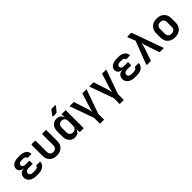

<svg xmlns="http://www.w3.org/2000/svg" viewBox="333 -2369 4133 4133"><g transform="rotate(-45 2400.0 -302.5)"><path d="M339.3 7H275.1Q209.8 7 160.7 -13.9Q111.5 -34.8 84.5 -72.9Q57.4 -111.1 57.4 -161.1Q57.4 -219.3 94 -256.8Q130.5 -294.2 192.2 -296.4V-302.2Q139.3 -305 106.3 -335.9Q73.4 -366.8 73.4 -413.4Q73.4 -457.7 99.4 -489.7Q125.5 -521.7 172.5 -539.3Q219.5 -557 281.8 -557H331.8Q425.9 -557 481 -515.3Q536.1 -473.6 536.6 -402.7H414.4Q414 -427.6 391.6 -442.3Q369.3 -456.9 331.8 -456.9H281.8Q242.9 -456.9 219.7 -440.2Q196.6 -423.5 196.6 -394.4Q196.6 -366 219.2 -349.1Q241.7 -332.2 279.9 -332.2H403.3V-233.1H275.1Q233.1 -233.1 208.7 -214.6Q184.2 -196.1 184.2 -163.9Q184.2 -131.9 208.7 -113.5Q233.1 -95.1 275.1 -95.1H339.3Q380.1 -95.1 404.2 -111.7Q428.3 -128.3 428.3 -156.3H550.5Q550.5 -80.9 493.4 -37Q436.3 7 339.3 7Z M899.6 10Q795.2 10 735 -48.5Q674.8 -107.1 674.8 -208.2V-530Q674.8 -550 694.8 -550H779.9Q799.9 -550 799.9 -530V-208.8Q799.9 -157 826 -127.9Q852.2 -98.8 899.6 -98.8Q946.8 -98.8 973.5 -127.9Q1000.1 -157 1000.1 -208.8V-530Q1000.1 -550 1020.1 -550H1105.2Q1125.2 -550 1125.2 -530V-208.2Q1125.2 -106.5 1064.3 -48.3Q1003.4 10 899.6 10Z M1450.4 10Q1370.2 10 1320.3 -47Q1270.4 -104.1 1270.4 -200.4V-349.1Q1270.4 -445.9 1320.1 -503Q1369.8 -560 1450.4 -560Q1523.7 -560 1565.9 -513.6Q1608.1 -467.3 1608.1 -386.6L1573.1 -450.9H1601.9L1598.1 -550H1723.2V0H1601V-99.1H1573.1L1608.1 -163.4Q1608.1 -82.3 1565.9 -36.2Q1523.7 10 1450.4 10ZM1496.8 -98.4Q1545.2 -98.4 1571.7 -127.3Q1598.1 -156.1 1598.1 -208.8V-341.2Q1598.1 -393.9 1571.7 -422.7Q1545.2 -451.6 1496.8 -451.6Q1449.2 -451.6 1422.3 -424Q1395.5 -396.4 1395.5 -344.1V-205.9Q1395.5 -154.1 1422.3 -126.3Q1449.2 -98.4 1496.8 -98.4ZM1445.1 -645Q1433.1 -645 1429.4 -652Q1425.7 -659 1432.7 -669L1511.1 -773Q1519.5 -785 1535.1 -785H1626.6Q1639.6 -785 1643.1 -778Q1646.6 -771 1638.6 -760.4L1553.2 -656.4Q1543.6 -645 1528.6 -645Z M2038 180V0L1840.7 -550H1970.8L2079 -217.8Q2089.2 -187.3 2094.2 -157Q2099.2 -126.7 2102.8 -107.9Q2106.4 -126.7 2111.8 -157Q2117.2 -187.3 2126.4 -217.2L2231.6 -550H2359.3L2163.1 0V180Z M2638 180V0L2440.7 -550H2570.8L2679 -217.8Q2689.2 -187.3 2694.2 -157Q2699.2 -126.7 2702.8 -107.9Q2706.4 -126.7 2711.8 -157Q2717.2 -187.3 2726.4 -217.2L2831.6 -550H2959.3L2763.1 0V180Z M3339.3 7H3275.1Q3209.8 7 3160.7 -13.9Q3111.5 -34.8 3084.5 -72.9Q3057.4 -111.1 3057.4 -161.1Q3057.4 -219.3 3094 -256.8Q3130.5 -294.2 3192.2 -296.4V-302.2Q3139.3 -305 3106.3 -335.9Q3073.4 -366.8 3073.4 -413.4Q3073.4 -457.7 3099.4 -489.7Q3125.5 -521.7 3172.5 -539.3Q3219.5 -557 3281.8 -557H3331.8Q3425.9 -557 3481 -515.3Q3536.1 -473.6 3536.6 -402.7H3414.4Q3414 -427.6 3391.6 -442.3Q3369.3 -456.9 3331.8 -456.9H3281.8Q3242.9 -456.9 3219.7 -440.2Q3196.6 -423.5 3196.6 -394.4Q3196.6 -366 3219.2 -349.1Q3241.7 -332.2 3279.9 -332.2H3403.3V-233.1H3275.1Q3233.1 -233.1 3208.7 -214.6Q3184.2 -196.1 3184.2 -163.9Q3184.2 -131.9 3208.7 -113.5Q3233.1 -95.1 3275.1 -95.1H3339.3Q3380.1 -95.1 3404.2 -111.7Q3428.3 -128.3 3428.3 -156.3H3550.5Q3550.5 -80.9 3493.4 -37Q3436.3 7 3339.3 7Z M3660.4 0Q3649.8 0 3645.1 -6.5Q3640.4 -13 3644.4 -23L3843.5 -543.3L3777.9 -707Q3773.9 -718 3778.4 -724Q3782.9 -730 3793.9 -730H3883.6Q3900.6 -730 3906.6 -714L4156.2 -23Q4160.2 -13 4155.7 -6.5Q4151.2 0 4140.2 0H4049.9Q4032.9 0 4027.5 -16.6L3925.3 -321.9Q3915.9 -349.9 3910.1 -379.5Q3904.4 -409.1 3901.2 -427.1Q3899.4 -409.1 3894 -379.8Q3888.5 -350.5 3878.9 -321.9L3775.8 -16Q3771 0 3753.4 0Z M4500 9.2Q4429.9 9.2 4378.2 -17.7Q4326.5 -44.6 4298.2 -94.1Q4270 -143.6 4270 -210.8V-339.2Q4270 -406.8 4298.2 -456.1Q4326.5 -505.4 4378.2 -532.3Q4429.9 -559.2 4500 -559.2Q4571.1 -559.2 4622.3 -532.3Q4673.5 -505.4 4701.8 -456.1Q4730 -406.8 4730 -339.2V-210.8Q4730 -143.6 4701.8 -94.1Q4673.5 -44.6 4622.1 -17.7Q4570.7 9.2 4500 9.2ZM4500 -100.1Q4550.2 -100.1 4577.6 -127.5Q4604.9 -155 4604.9 -206.7V-343.3Q4604.9 -395.6 4577.6 -422.8Q4550.2 -449.9 4500 -449.9Q4450.8 -449.9 4422.9 -422.8Q4395.1 -395.6 4395.1 -343.3V-206.7Q4395.1 -155 4422.9 -127.5Q4450.8 -100.1 4500 -100.1Z"/></g></svg>

Font: Pitagon Sans Mono
Style: Regular
Weight: 400
Monospace: yes
Designer: Travis Tran
Foundry: Pitagon
Version: Version 1.001;gftools[0.9.26]